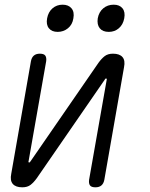

<svg xmlns="http://www.w3.org/2000/svg" viewBox="-20 -789 640 819"><path d="M28 -48 112 -528Q115 -544 124.5 -552Q134 -560 150 -560Q167 -560 173 -552Q179 -544 177 -528L102 -102Q101 -99 101.5 -97.5Q102 -96 105 -96Q107 -96 108 -98L111 -102L400 -521Q413 -539 426.5 -549.5Q440 -560 462 -560Q490 -560 502.5 -545.5Q515 -531 509 -502L425 -22Q422 -6 412.5 2Q403 10 387 10Q370 10 364 2Q358 -6 360 -22L435 -448Q436 -451 435.5 -452.5Q435 -454 432 -454Q430 -454 429 -453L426 -448L137 -29Q124 -11 110.5 -0.5Q97 10 75 10Q47 10 34.5 -4.5Q22 -19 28 -48ZM444 -653Q418 -653 405.5 -668.5Q393 -684 397 -711Q402 -738 420.5 -753.5Q439 -769 465 -769Q490 -769 502.5 -753.5Q515 -738 510 -711Q505 -684 487 -668.5Q469 -653 444 -653ZM226 -653Q201 -653 188.5 -668.5Q176 -684 181 -711Q186 -738 204 -753.5Q222 -769 247 -769Q272 -769 285 -753.5Q298 -738 293 -711Q289 -684 270 -668.5Q251 -653 226 -653Z"/></svg>

Font: Maple Mono NL ExtraLight
Style: Italic
Weight: 275
Italic angle: -10°
Monospace: yes
Designer: subframe7536
Version: Version 7.000